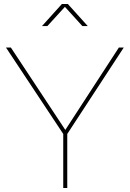

<svg xmlns="http://www.w3.org/2000/svg" viewBox="-20 -936 646 956"><path d="M314.9 0H294.9V-269L9.8 -699.2H34.2L305.2 -289.1L571.8 -699.2H596.2L314.9 -269ZM215.8 -806.2H189L288.1 -916H317.9L417 -806.2H390.1L303.2 -901.9Z"/></svg>

Font: Montserrat-Hairline
Style: Regular
Weight: 250
Designer: Julieta Ulanovsky
Foundry: Julieta Ulanovsky
Version: Version 1.000;PS 002.000;hotconv 1.0.70;makeotf.lib2.5.58329